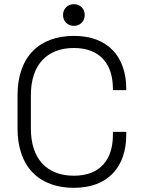

<svg xmlns="http://www.w3.org/2000/svg" viewBox="-20 -886 681 920"><path d="M334 14C496 14 585 -84 585 -241V-254H521V-239C521 -124 462 -44 334 -44C204 -44 128 -126 128 -269V-431C128 -574 204 -656 334 -656C462 -656 521 -576 521 -461V-454H585V-459C585 -616 496 -714 334 -714C170 -714 64 -616 64 -429V-271C64 -84 170 14 334 14ZM282 -814C282 -784 304 -762 334 -762C364 -762 386 -784 386 -814C386 -844 364 -866 334 -866C304 -866 282 -844 282 -814Z"/></svg>

Font: Meta Space Light
Style: Regular
Weight: 300
Designer: Meta Pool / Florian Karsten
Foundry: Meta Pool / Florian Karsten
Version: Version 2.000;Glyphs 3.1.1 (3137)